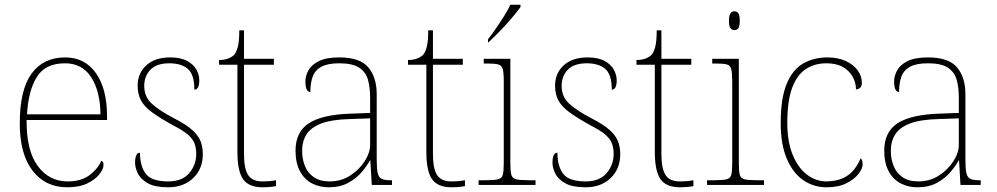

<svg xmlns="http://www.w3.org/2000/svg" viewBox="-20 -786 4239 816"><path d="M266 10Q173 10 118.5 -60.5Q64 -131 64 -262Q64 -404 114 -473Q164 -542 257 -542Q340 -542 387.5 -475.5Q435 -409 435 -290V-276H93Q92 -146 140.5 -80.5Q189 -15 267 -15Q324 -15 359 -40.5Q394 -66 411 -103Q416 -100 418 -96Q420 -92 420 -85Q420 -68 402.5 -45.5Q385 -23 351 -6.5Q317 10 266 10ZM407 -300Q406 -397 368 -457Q330 -517 256 -517Q172 -517 136 -458Q100 -399 95 -300Z M695 10Q639 10 608.5 -7Q578 -24 566 -48.5Q554 -73 554 -95Q554 -109 556.5 -118.5Q559 -128 563.5 -132.5Q568 -137 575 -137Q575 -80 599.5 -47.5Q624 -15 695 -15Q754 -15 784 -50Q814 -85 814 -132Q814 -156 807 -175.5Q800 -195 779.5 -213Q759 -231 718 -252Q660 -284 626.5 -308.5Q593 -333 579 -359.5Q565 -386 565 -422Q565 -475 602 -508.5Q639 -542 703 -542Q748 -542 775.5 -527Q803 -512 815 -489.5Q827 -467 827 -445Q827 -426 822 -415.5Q817 -405 806 -405Q806 -470 778 -493.5Q750 -517 700 -517Q645 -517 619 -489.5Q593 -462 593 -421Q593 -374 626 -344.5Q659 -315 720 -283Q771 -257 797 -233.5Q823 -210 832.5 -185.5Q842 -161 842 -131Q842 -68 801 -29Q760 10 695 10Z M1096 10Q1038 10 1013.5 -24Q989 -58 989 -141V-511H911V-531Q932 -531 947.5 -536.5Q963 -542 973 -551Q983 -560 990 -584Q997 -608 997 -657H1017V-536H1144V-511H1017V-132Q1017 -68 1035 -41.5Q1053 -15 1095 -15Q1112 -15 1124.5 -16Q1137 -17 1153 -20V5Q1137 8 1123.5 9Q1110 10 1096 10Z M1377 10Q1338 10 1306 -6.5Q1274 -23 1255 -58Q1236 -93 1236 -146Q1236 -225 1292.5 -262Q1349 -299 1470 -303L1553 -306V-371Q1553 -414 1544 -446.5Q1535 -479 1507 -498Q1479 -517 1422 -517Q1373 -517 1346 -502.5Q1319 -488 1309 -460.5Q1299 -433 1299 -395Q1289 -395 1283.5 -406Q1278 -417 1278 -441Q1278 -462 1290 -485.5Q1302 -509 1333.5 -525.5Q1365 -542 1422 -542Q1510 -542 1545.5 -499.5Q1581 -457 1581 -386V-110Q1581 -73 1584.5 -53.5Q1588 -34 1600 -27Q1612 -20 1639 -20H1646V0H1560L1554 -104H1552Q1541 -83 1518.5 -56Q1496 -29 1461 -9.5Q1426 10 1377 10ZM1381 -15Q1430 -15 1468.5 -40Q1507 -65 1530 -101Q1553 -137 1553 -170V-283L1467 -280Q1389 -278 1345 -261Q1301 -244 1282.5 -214.5Q1264 -185 1264 -145Q1264 -111 1275.5 -81.5Q1287 -52 1313 -33.5Q1339 -15 1381 -15Z M1899 10Q1841 10 1816.5 -24Q1792 -58 1792 -141V-511H1714V-531Q1735 -531 1750.5 -536.5Q1766 -542 1776 -551Q1786 -560 1793 -584Q1800 -608 1800 -657H1820V-536H1947V-511H1820V-132Q1820 -68 1838 -41.5Q1856 -15 1898 -15Q1915 -15 1927.5 -16Q1940 -17 1956 -20V5Q1940 8 1926.5 9Q1913 10 1899 10Z M2014 0V-20H2044Q2080 -20 2096.5 -24Q2113 -28 2117 -43.5Q2121 -59 2121 -94V-442Q2121 -477 2116.5 -492.5Q2112 -508 2098 -512Q2084 -516 2054 -516H2036V-536H2149V-94Q2149 -59 2153 -43.5Q2157 -28 2174 -24Q2191 -20 2228 -20H2256V0ZM2054 -619Q2069 -638 2087 -664Q2105 -690 2122 -717Q2139 -744 2149 -766H2192V-756Q2183 -743 2166.5 -723Q2150 -703 2130 -681Q2110 -659 2090.5 -639.5Q2071 -620 2056 -606H2054Z M2469 10Q2413 10 2382.5 -7Q2352 -24 2340 -48.5Q2328 -73 2328 -95Q2328 -109 2330.5 -118.5Q2333 -128 2337.5 -132.5Q2342 -137 2349 -137Q2349 -80 2373.5 -47.5Q2398 -15 2469 -15Q2528 -15 2558 -50Q2588 -85 2588 -132Q2588 -156 2581 -175.5Q2574 -195 2553.5 -213Q2533 -231 2492 -252Q2434 -284 2400.5 -308.5Q2367 -333 2353 -359.5Q2339 -386 2339 -422Q2339 -475 2376 -508.5Q2413 -542 2477 -542Q2522 -542 2549.5 -527Q2577 -512 2589 -489.5Q2601 -467 2601 -445Q2601 -426 2596 -415.5Q2591 -405 2580 -405Q2580 -470 2552 -493.5Q2524 -517 2474 -517Q2419 -517 2393 -489.5Q2367 -462 2367 -421Q2367 -374 2400 -344.5Q2433 -315 2494 -283Q2545 -257 2571 -233.5Q2597 -210 2606.5 -185.5Q2616 -161 2616 -131Q2616 -68 2575 -29Q2534 10 2469 10Z M2870 10Q2812 10 2787.5 -24Q2763 -58 2763 -141V-511H2685V-531Q2706 -531 2721.5 -536.5Q2737 -542 2747 -551Q2757 -560 2764 -584Q2771 -608 2771 -657H2791V-536H2918V-511H2791V-132Q2791 -68 2809 -41.5Q2827 -15 2869 -15Q2886 -15 2898.5 -16Q2911 -17 2927 -20V5Q2911 8 2897.5 9Q2884 10 2870 10Z M2985 0V-20H3015Q3052 -20 3068 -24Q3084 -28 3088 -43.5Q3092 -59 3092 -94V-438Q3092 -475 3088 -491.5Q3084 -508 3069.5 -512Q3055 -516 3025 -516H3007V-536H3120V-94Q3120 -59 3124 -43.5Q3128 -28 3144.5 -24Q3161 -20 3197 -20H3227V0ZM3101 -658Q3091 -658 3084.5 -666Q3078 -674 3078 -698Q3078 -721 3084.5 -729.5Q3091 -738 3101 -738Q3112 -738 3118 -729.5Q3124 -721 3124 -698Q3124 -674 3118 -666Q3112 -658 3101 -658Z M3493 10Q3439 10 3395 -19.5Q3351 -49 3324.5 -110Q3298 -171 3298 -263Q3298 -369 3323.5 -430Q3349 -491 3394 -516.5Q3439 -542 3496 -542Q3542 -542 3575 -526.5Q3608 -511 3625.5 -486.5Q3643 -462 3643 -433Q3643 -425 3640 -419Q3637 -413 3631.5 -410Q3626 -407 3618 -406Q3618 -434 3604 -459.5Q3590 -485 3562.5 -501Q3535 -517 3492 -517Q3443 -517 3405.5 -493Q3368 -469 3347 -413.5Q3326 -358 3326 -264Q3326 -184 3349 -128Q3372 -72 3410 -43.5Q3448 -15 3493 -15Q3535 -16 3563 -29Q3591 -42 3609 -64.5Q3627 -87 3638 -114Q3643 -108 3644.5 -101.5Q3646 -95 3646 -86Q3646 -70 3628.5 -47Q3611 -24 3577 -7Q3543 10 3493 10Z M3879 10Q3840 10 3808 -6.5Q3776 -23 3757 -58Q3738 -93 3738 -146Q3738 -225 3794.5 -262Q3851 -299 3972 -303L4055 -306V-371Q4055 -414 4046 -446.5Q4037 -479 4009 -498Q3981 -517 3924 -517Q3875 -517 3848 -502.5Q3821 -488 3811 -460.5Q3801 -433 3801 -395Q3791 -395 3785.5 -406Q3780 -417 3780 -441Q3780 -462 3792 -485.5Q3804 -509 3835.5 -525.5Q3867 -542 3924 -542Q4012 -542 4047.5 -499.5Q4083 -457 4083 -386V-110Q4083 -73 4086.5 -53.5Q4090 -34 4102 -27Q4114 -20 4141 -20H4148V0H4062L4056 -104H4054Q4043 -83 4020.5 -56Q3998 -29 3963 -9.5Q3928 10 3879 10ZM3883 -15Q3932 -15 3970.5 -40Q4009 -65 4032 -101Q4055 -137 4055 -170V-283L3969 -280Q3891 -278 3847 -261Q3803 -244 3784.5 -214.5Q3766 -185 3766 -145Q3766 -111 3777.5 -81.5Q3789 -52 3815 -33.5Q3841 -15 3883 -15Z"/></svg>

Font: Noto Serif Lao Thin
Style: Regular
Weight: 250
Designer: Monotype Design Team
Foundry: Monotype Imaging Inc.
Version: Version 2.003